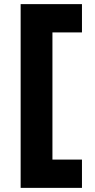

<svg xmlns="http://www.w3.org/2000/svg" viewBox="-20 -720 460 930"><path d="M80 190V-700H377V-563H234V53H377V190Z"/></svg>

Font: Our Lexend
Style: Bold
Weight: 700
Designer: Bonnie Shaver-Troup, Thomas Jockin
Foundry: Lexend
Version: Version 1.007